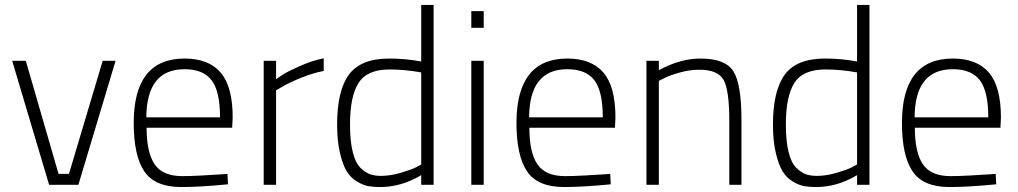

<svg xmlns="http://www.w3.org/2000/svg" viewBox="-20 -745 4104 774"><path d="M29 -500H84L216 -44H258L394 -500H446L296 0H178Z M715 -35Q747 -35 792.5 -37.5Q838 -40 868 -42L897 -44L899 -2Q787 9 711 9Q604 9 561.5 -54.5Q519 -118 519 -249Q519 -509 724 -509Q821 -509 869.5 -452.5Q918 -396 918 -272L916 -230H571Q571 -130 603.5 -82.5Q636 -35 715 -35ZM570 -272H867Q867 -377 833 -421.5Q799 -466 724 -466Q571 -466 570 -272Z M1043 0V-500H1093V-426Q1103 -433 1120.5 -444.5Q1138 -456 1188.5 -478.5Q1239 -501 1285 -510V-459Q1242 -451 1194 -431.5Q1146 -412 1119 -396L1093 -381V0Z M1728 -725V0H1678V-39Q1598 9 1513 9Q1486 9 1465.5 5.5Q1445 2 1419.5 -13Q1394 -28 1378 -54Q1362 -80 1350.5 -128Q1339 -176 1339 -243Q1339 -379 1386.5 -444Q1434 -509 1549 -509Q1615 -509 1678 -497V-725ZM1516 -36Q1552 -36 1592.5 -47.5Q1633 -59 1656 -70L1678 -82V-453Q1612 -465 1551 -465Q1460 -465 1425.5 -411Q1391 -357 1391 -243Q1391 -176 1402 -132Q1413 -88 1433 -68.5Q1453 -49 1472 -42.5Q1491 -36 1516 -36Z M1880 0V-500H1930V0ZM1880 -633V-700H1930V-633Z M2258 -35Q2290 -35 2335.5 -37.5Q2381 -40 2411 -42L2440 -44L2442 -2Q2330 9 2254 9Q2147 9 2104.5 -54.5Q2062 -118 2062 -249Q2062 -509 2267 -509Q2364 -509 2412.5 -452.5Q2461 -396 2461 -272L2459 -230H2114Q2114 -130 2146.5 -82.5Q2179 -35 2258 -35ZM2113 -272H2410Q2410 -377 2376 -421.5Q2342 -466 2267 -466Q2114 -466 2113 -272Z M2636 0H2586V-500H2636V-462Q2722 -509 2804 -509Q2904 -509 2936.5 -457.5Q2969 -406 2969 -262V0H2920V-259Q2920 -380 2897.5 -422Q2875 -464 2799 -464Q2762 -464 2721.5 -453Q2681 -442 2658 -430L2636 -419Z M3485 -725V0H3435V-39Q3355 9 3270 9Q3243 9 3222.5 5.5Q3202 2 3176.5 -13Q3151 -28 3135 -54Q3119 -80 3107.5 -128Q3096 -176 3096 -243Q3096 -379 3143.5 -444Q3191 -509 3306 -509Q3372 -509 3435 -497V-725ZM3273 -36Q3309 -36 3349.5 -47.5Q3390 -59 3413 -70L3435 -82V-453Q3369 -465 3308 -465Q3217 -465 3182.5 -411Q3148 -357 3148 -243Q3148 -176 3159 -132Q3170 -88 3190 -68.5Q3210 -49 3229 -42.5Q3248 -36 3273 -36Z M3812 -35Q3844 -35 3889.5 -37.5Q3935 -40 3965 -42L3994 -44L3996 -2Q3884 9 3808 9Q3701 9 3658.5 -54.5Q3616 -118 3616 -249Q3616 -509 3821 -509Q3918 -509 3966.5 -452.5Q4015 -396 4015 -272L4013 -230H3668Q3668 -130 3700.5 -82.5Q3733 -35 3812 -35ZM3667 -272H3964Q3964 -377 3930 -421.5Q3896 -466 3821 -466Q3668 -466 3667 -272Z"/></svg>

Font: TitilliumText
Style: Light
Weight: 300
Designer: Accademia di Belle Arti di Urbino and others
Foundry: Accademia di Belle Arti di Urbino and others.
Version: Version 60.001